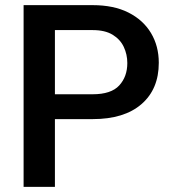

<svg xmlns="http://www.w3.org/2000/svg" viewBox="-20 -731 678 751"><path d="M342.3 -265.1H194.8V0H72.3V-710.9H342.3Q424.8 -710.9 482.4 -681.9Q540 -652.8 570.6 -601.8Q601.1 -550.8 601.1 -485.4Q601.1 -382.3 533.4 -323.7Q465.8 -265.1 342.3 -265.1ZM342.3 -613.3H194.8V-362.3H342.3Q414.6 -362.3 446.3 -396.7Q478 -431.2 478 -484.4Q478 -518.1 464.1 -547.6Q450.2 -577.1 420.4 -595.2Q390.6 -613.3 342.3 -613.3Z"/></svg>

Font: Vazirmatn RD UI Medium
Style: Regular
Weight: 500
Designer: Saber Rastikerdar
Foundry: Saber Rastikerdar
Version: Version 33.003